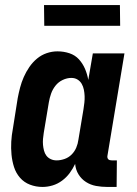

<svg xmlns="http://www.w3.org/2000/svg" viewBox="-20 -731 540 759"><path d="M148 8Q122 8 98.5 -1Q75 -10 59 -28.5Q43 -47 35.5 -70.5Q28 -94 25.5 -119.5Q23 -145 24.5 -171Q26 -197 31 -223L50 -343Q54 -364 59.5 -385Q65 -406 74 -426.5Q83 -447 96 -466Q109 -485 126.5 -499.5Q144 -514 165 -521Q186 -528 207 -528Q232 -528 254.5 -520.5Q277 -513 292 -496.5Q307 -480 316 -459Q325 -438 329 -415L347 -520H472L405 -117Q404 -113 404.5 -109Q405 -105 407.5 -102Q410 -99 414 -98Q418 -97 422 -97H442L441 8H404Q381 8 359.5 4Q338 0 320 -11.5Q302 -23 290.5 -41.5Q279 -60 277 -83Q268 -64 255.5 -47Q243 -30 225.5 -17Q208 -4 188 2Q168 8 148 8ZM204 -97Q219 -97 235 -102.5Q251 -108 263 -120Q275 -132 281.5 -147.5Q288 -163 290 -179L310 -299Q312 -312 313.5 -325Q315 -338 314.5 -351Q314 -364 311.5 -376.5Q309 -389 303 -399.5Q297 -410 286.5 -416.5Q276 -423 262 -423Q245 -423 228 -415Q211 -407 199.5 -392.5Q188 -378 182 -361Q176 -344 173 -326L153 -206Q151 -194 150 -182Q149 -170 150 -158.5Q151 -147 154 -135.5Q157 -124 163.5 -115.5Q170 -107 180.5 -102Q191 -97 204 -97ZM155 -629 154 -711H454L455 -629Z"/></svg>

Font: Iosevka Extrabold
Style: Italic
Weight: 800
Italic angle: -9°
Monospace: yes
Designer: Belleve Invis
Foundry: Belleve Invis
Version: Version 32.5.0; ttfautohint (v1.8.4)